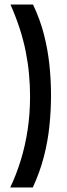

<svg xmlns="http://www.w3.org/2000/svg" viewBox="-20 -728 295 843"><path d="M26 -708H125Q156 -643 173 -576.5Q190 -510 197 -443Q204 -376 204 -310Q204 -243 197 -175Q190 -107 172.5 -39.5Q155 28 124 95H25Q52 38 71.5 -25.5Q91 -89 101.5 -159Q112 -229 112 -305Q112 -352 107.5 -401.5Q103 -451 93 -501.5Q83 -552 66 -604Q49 -656 26 -708Z"/></svg>

Font: Bricolage Grotesque 24pt Condensed
Style: Regular
Weight: 400
Width: 3
Designer: Mathieu Triay
Foundry: Atelier Triay
Version: Version 1.001;gftools[0.9.33.dev8+g029e19f]